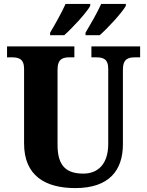

<svg xmlns="http://www.w3.org/2000/svg" viewBox="-20 -951 751 981"><path d="M417 -784V-771H489C532 -808 603 -886 623 -921V-931H497C477 -886 443 -828 417 -784ZM236 -784V-771H308C350 -808 422 -886 441 -921V-931H315C295 -886 262 -828 236 -784ZM365 10C537 10 608 -80 608 -214V-595C608 -651 636 -658 671 -658H696V-714H447V-658H471C506 -658 533 -651 533 -599V-216C533 -111 479 -64 406 -64C323 -64 274 -99 274 -210V-595C274 -651 302 -658 336 -658H360V-714H16V-658H40C75 -658 103 -651 103 -599V-218C103 -54 210 10 365 10Z"/></svg>

Font: Noto Serif Georgian SemiCondensed ExtraBold
Style: Regular
Weight: 800
Width: 4
Designer: Monotype Design Team, Akaki Razmadze
Foundry: Google LLC
Version: Version 2.003